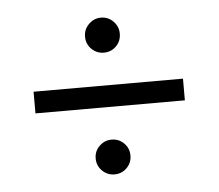

<svg xmlns="http://www.w3.org/2000/svg" viewBox="-36 -416 496 435"><g transform="rotate(-5 211.5 -199.0)"><path d="M381.3 -223.1V-173.8H41.5V-223.1ZM208 -20.5Q191.9 -20.5 180.2 -32Q168.5 -43.5 168.5 -60.1Q168.5 -76.7 180.2 -88.1Q191.9 -99.6 208 -99.6Q224.6 -99.6 236.1 -88.1Q247.6 -76.7 247.6 -60.1Q247.6 -43.5 236.1 -32Q224.6 -20.5 208 -20.5ZM208 -297.4Q191.9 -297.4 180.2 -308.8Q168.5 -320.3 168.5 -337.4Q168.5 -353.5 180.2 -365.2Q191.9 -377 208 -377Q224.6 -377 236.1 -365.2Q247.6 -353.5 247.6 -337.4Q247.6 -320.3 236.1 -308.8Q224.6 -297.4 208 -297.4Z"/></g></svg>

Font: Lateef Light
Style: Regular
Weight: 300
Designer: SIL International
Foundry: SIL International
Version: Version 4.200